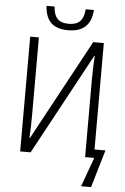

<svg xmlns="http://www.w3.org/2000/svg" viewBox="-68 -960 776 1190"><g transform="rotate(5 320.0 -365.5)"><path d="M172 -913H222Q226 -860 249 -837Q272 -814 319 -814Q365 -814 388.5 -837.5Q412 -861 416 -913H467Q458 -774 318 -774Q248 -774 212.5 -807.5Q177 -841 172 -913ZM549 0H492V-487Q492 -555 497 -630H494L153 0H88V-714H142V-229Q142 -157 138 -88H141L480 -714H546V-52H614L545 182H483Z"/></g></svg>

Font: Noto Sans UI NarrowLight
Style: Regular
Weight: 300
Width: 4
Designer: Monotype Design Team
Foundry: Monotype Imaging Inc.
Version: Version 1.001